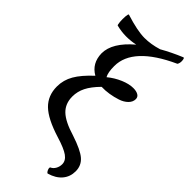

<svg xmlns="http://www.w3.org/2000/svg" viewBox="-289 -765 969 969"><g transform="rotate(45 196.0 -280.5)"><path d="M300.8 168.9Q296.9 169.9 292.2 162.8Q287.6 155.8 285.9 148.4Q284.2 141.1 287.1 138.2Q301.8 131.8 310.3 116.7Q318.8 101.6 318.8 84Q318.8 58.6 293.5 40.3Q268.1 22 205.1 2.9Q106.4 -27.8 64.2 -68.8Q22 -109.9 22 -174.8Q22 -220.7 45.4 -261.2Q68.8 -301.8 121.1 -350.1Q64.5 -382.3 63 -452.1Q63 -528.3 155.8 -606.9Q123.5 -600.1 89.8 -600.1Q58.1 -600.1 22 -608.9Q18.6 -609.9 16.8 -630.1Q15.1 -650.4 16.8 -669.9Q18.6 -689.5 22.9 -688Q111.3 -660.2 161.1 -660.2Q207.5 -660.2 257.8 -675.8Q309.1 -705.1 369.1 -730Q374.5 -732.4 376.5 -721.2Q379.9 -703.1 373.5 -689.5Q372.1 -686 370.1 -685.1Q153.8 -586.4 153.8 -452.1Q153.8 -406.7 166 -384.8Q197.3 -410.6 234.1 -426.3Q271 -441.9 300.8 -441.9Q322.8 -441.9 335.9 -434.1Q349.1 -426.3 349.1 -411.1Q349.1 -390.6 332.5 -374.3Q315.9 -357.9 290 -349.4Q264.2 -340.8 236.3 -336.4Q208.5 -332 183.1 -333Q145.5 -294.9 129.2 -262.2Q112.8 -229.5 112.8 -193.8Q112.8 -143.1 145.5 -111.6Q178.2 -80.1 254.9 -57.1Q333.5 -31.2 362.8 -5.4Q392.1 20.5 392.1 61Q392.1 100.1 368.4 128.2Q344.7 156.2 300.8 168.9Z"/></g></svg>

Font: Junicode SmCond Medium
Style: Regular
Weight: 500
Width: 4
Designer: Peter S. Baker
Version: Version 2.206